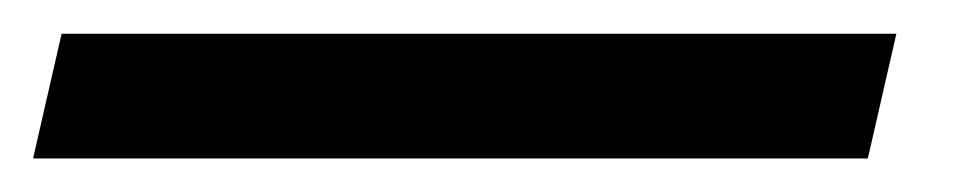

<svg xmlns="http://www.w3.org/2000/svg" viewBox="-54 54 574 115"><path d="M465.8 148.9H-34.2L-17.1 74.2H482.9Z"/></svg>

Font: Perun
Style: Bold Italic
Weight: 700
Italic angle: -12°
Foundry: Copyright (c) Stefan Peev, Context Ltd, 2016
Version: Version 001.000